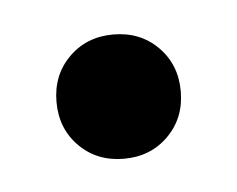

<svg xmlns="http://www.w3.org/2000/svg" viewBox="-26 -122 194 157"><g transform="rotate(-5 71.0 -43.0)"><path d="M107.5 -79.5Q122 -65 122 -43Q122 -21 107.5 -6.5Q93 8 71 8Q49 8 34.5 -6.5Q20 -21 20 -43Q20 -65 34.5 -79.5Q49 -94 71 -94Q93 -94 107.5 -79.5Z"/></g></svg>

Font: Hind Kochi Light
Style: Regular
Weight: 300
Designer: Dhruvi Tolia
Foundry: Indian Type Foundry
Version: Version 0.702;PS 1.0;hotconv 1.0.81;makeotf.lib2.5.63406